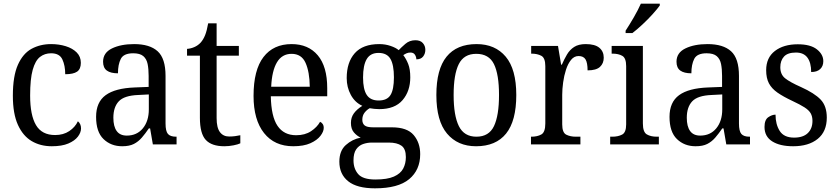

<svg xmlns="http://www.w3.org/2000/svg" viewBox="-20 -786 4559 1045"><path d="M262 10Q200 10 152.5 -18Q105 -46 77.5 -106.5Q50 -167 50 -265Q50 -372 77.5 -433.5Q105 -495 152 -520.5Q199 -546 258 -546Q301 -546 338 -534.5Q375 -523 397.5 -500.5Q420 -478 420 -444Q420 -410 399.5 -396Q379 -382 335 -382Q335 -429 319.5 -462.5Q304 -496 258 -496Q223 -496 197.5 -476Q172 -456 158 -406Q144 -356 144 -266Q144 -159 176 -105Q208 -51 280 -51Q325 -51 357 -72.5Q389 -94 404 -126Q421 -112 421 -87Q421 -65 404 -42.5Q387 -20 352 -5Q317 10 262 10Z M645 10Q584 10 543.5 -29Q503 -68 503 -150Q503 -230 555 -268Q607 -306 713 -310L789 -313V-373Q789 -410 783.5 -437.5Q778 -465 760 -480.5Q742 -496 705 -496Q653 -496 637.5 -465.5Q622 -435 622 -387Q582 -387 561.5 -402Q541 -417 541 -450Q541 -499 589.5 -522.5Q638 -546 710 -546Q795 -546 838 -507Q881 -468 881 -373V-114Q881 -72 894 -57Q907 -42 938 -42H941V0H812L797 -87H790Q771 -59 752 -37Q733 -15 708.5 -2.5Q684 10 645 10ZM670 -48Q725 -48 757.5 -87.5Q790 -127 790 -191V-272L732 -269Q656 -266 626.5 -234.5Q597 -203 597 -145Q597 -98 615 -73Q633 -48 670 -48Z M1201 10Q1132 10 1100 -24.5Q1068 -59 1068 -145V-483H998V-520Q1017 -521 1037 -529.5Q1057 -538 1072 -554Q1087 -571 1096.5 -595Q1106 -619 1113 -659H1159V-536H1280V-483H1159V-143Q1159 -91 1177 -67Q1195 -43 1227 -43Q1245 -43 1259.5 -45Q1274 -47 1288 -50V-6Q1276 0 1251 5Q1226 10 1201 10Z M1576 10Q1474 10 1417 -62Q1360 -134 1360 -264Q1360 -405 1414 -475.5Q1468 -546 1567 -546Q1658 -546 1709.5 -485Q1761 -424 1761 -306V-262H1454Q1456 -152 1490.5 -101Q1525 -50 1592 -50Q1640 -50 1673 -72Q1706 -94 1722 -123Q1730 -120 1736 -111.5Q1742 -103 1742 -90Q1742 -70 1724 -46.5Q1706 -23 1669.5 -6.5Q1633 10 1576 10ZM1666 -314Q1665 -395 1643 -444Q1621 -493 1567 -493Q1515 -493 1487.5 -447Q1460 -401 1456 -314Z M2021 239Q1923 239 1875 200.5Q1827 162 1827 94Q1827 35 1862 3.5Q1897 -28 1943 -37Q1923 -46 1906.5 -65Q1890 -84 1890 -117Q1890 -147 1906 -169Q1922 -191 1952 -210Q1912 -228 1889.5 -269.5Q1867 -311 1867 -361Q1867 -447 1911 -496.5Q1955 -546 2044 -546Q2077 -546 2106 -536Q2135 -526 2150 -513Q2163 -527 2186 -547Q2209 -567 2241 -567Q2268 -567 2281.5 -551.5Q2295 -536 2295 -515Q2295 -494 2283 -478.5Q2271 -463 2246 -463Q2246 -476 2238.5 -488Q2231 -500 2214 -500Q2202 -500 2193 -496Q2184 -492 2175 -486Q2191 -465 2202 -437Q2213 -409 2213 -365Q2213 -290 2171 -241Q2129 -192 2044 -192Q2032 -192 2017 -193.5Q2002 -195 1992 -197Q1976 -188 1964 -172.5Q1952 -157 1952 -134Q1952 -114 1964.5 -103.5Q1977 -93 2011 -93H2113Q2196 -93 2231.5 -51Q2267 -9 2267 53Q2267 139 2207 189Q2147 239 2021 239ZM2041 -239Q2087 -239 2105.5 -269Q2124 -299 2124 -365Q2124 -433 2105 -465.5Q2086 -498 2040 -498Q1996 -498 1976 -464.5Q1956 -431 1956 -364Q1956 -300 1976 -269.5Q1996 -239 2041 -239ZM2023 191Q2088 191 2124 175Q2160 159 2174.5 131.5Q2189 104 2189 69Q2189 24 2165 7Q2141 -10 2096 -10H2004Q1979 -10 1956 -2Q1933 6 1918.5 27Q1904 48 1904 87Q1904 132 1929.5 161.5Q1955 191 2023 191Z M2571 10Q2471 10 2413 -59Q2355 -128 2355 -269Q2355 -409 2410.5 -477.5Q2466 -546 2574 -546Q2675 -546 2732.5 -477.5Q2790 -409 2790 -269Q2790 -128 2734.5 -59Q2679 10 2571 10ZM2573 -42Q2641 -42 2668.5 -99.5Q2696 -157 2696 -269Q2696 -381 2668.5 -437Q2641 -493 2572 -493Q2505 -493 2477 -437Q2449 -381 2449 -269Q2449 -157 2477.5 -99.5Q2506 -42 2573 -42Z M2870 0V-42H2873Q2904 -42 2926 -54Q2948 -66 2948 -114V-426Q2948 -471 2926 -482.5Q2904 -494 2874 -494H2871V-536H3017L3034 -434H3038Q3051 -464 3066 -489.5Q3081 -515 3105 -530.5Q3129 -546 3168 -546Q3218 -546 3242 -526Q3266 -506 3266 -472Q3266 -441 3245.5 -422Q3225 -403 3178 -403Q3178 -444 3167 -462.5Q3156 -481 3129 -481Q3105 -481 3088 -460Q3071 -439 3060.5 -406.5Q3050 -374 3045 -337.5Q3040 -301 3040 -270V-109Q3040 -64 3062 -53Q3084 -42 3114 -42H3139V0Z M3301 0V-42H3313Q3344 -42 3366 -53.5Q3388 -65 3388 -109V-426Q3388 -470 3367 -482Q3346 -494 3315 -494H3309V-536H3479V-114Q3479 -67 3500.5 -54.5Q3522 -42 3554 -42H3566V0ZM3385 -619Q3406 -651 3429.5 -691.5Q3453 -732 3468 -766H3571V-756Q3559 -739 3533.5 -710.5Q3508 -682 3477.5 -653.5Q3447 -625 3422 -606H3385Z M3766 10Q3705 10 3664.5 -29Q3624 -68 3624 -150Q3624 -230 3676 -268Q3728 -306 3834 -310L3910 -313V-373Q3910 -410 3904.5 -437.5Q3899 -465 3881 -480.5Q3863 -496 3826 -496Q3774 -496 3758.5 -465.5Q3743 -435 3743 -387Q3703 -387 3682.5 -402Q3662 -417 3662 -450Q3662 -499 3710.5 -522.5Q3759 -546 3831 -546Q3916 -546 3959 -507Q4002 -468 4002 -373V-114Q4002 -72 4015 -57Q4028 -42 4059 -42H4062V0H3933L3918 -87H3911Q3892 -59 3873 -37Q3854 -15 3829.5 -2.5Q3805 10 3766 10ZM3791 -48Q3846 -48 3878.5 -87.5Q3911 -127 3911 -191V-272L3853 -269Q3777 -266 3747.5 -234.5Q3718 -203 3718 -145Q3718 -98 3736 -73Q3754 -48 3791 -48Z M4297 10Q4225 10 4183 -16.5Q4141 -43 4141 -95Q4141 -134 4161.5 -148Q4182 -162 4201 -162Q4201 -109 4224 -73Q4247 -37 4302 -37Q4351 -37 4376.5 -61.5Q4402 -86 4402 -128Q4402 -152 4392.5 -169Q4383 -186 4359 -201.5Q4335 -217 4292 -237Q4243 -260 4211.5 -282Q4180 -304 4165 -332.5Q4150 -361 4150 -404Q4150 -472 4197.5 -508.5Q4245 -545 4322 -545Q4391 -545 4426 -517.5Q4461 -490 4461 -453Q4461 -426 4444 -410Q4427 -394 4395 -394Q4395 -445 4374.5 -472.5Q4354 -500 4312 -500Q4267 -500 4247 -478Q4227 -456 4227 -420Q4227 -381 4253 -360Q4279 -339 4340 -312Q4413 -279 4446.5 -244Q4480 -209 4480 -146Q4480 -70 4430.5 -30Q4381 10 4297 10Z"/></svg>

Font: Noto Serif Myanmar SemCond
Style: Regular
Weight: 400
Width: 4
Designer: Ben Mitchell and the Monotype Design Team
Foundry: Monotype Imaging Inc.
Version: Version 2.106; ttfautohint (v1.8.4.7-5d5b)